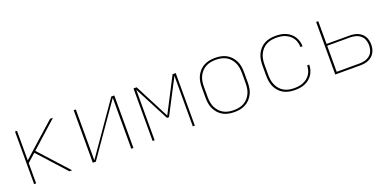

<svg xmlns="http://www.w3.org/2000/svg" viewBox="-9 -1153 3617 1786"><g transform="rotate(-20 1800.0 -260.0)"><path d="M118 0V-520H138V-228L465 -520H494L234 -287L494 0H467L258 -231L219 -273L138 -201V0Z M699 0V-520H720V-16L1071 -520H1101V0H1080V-504L729 0Z M1291 0V-520H1322L1500 -176L1678 -520H1709V0H1689V-500L1510 -156H1490L1311 -500V0Z M2100 8Q2071 8 2042.5 2.5Q2014 -3 1989 -16.5Q1964 -30 1944.5 -51.5Q1925 -73 1912.5 -98.5Q1900 -124 1895.5 -152.5Q1891 -181 1891 -210V-310Q1891 -339 1895.5 -367.5Q1900 -396 1912.5 -421.5Q1925 -447 1944.5 -468.5Q1964 -490 1989 -503.5Q2014 -517 2042.5 -522.5Q2071 -528 2100 -528Q2129 -528 2157.5 -522.5Q2186 -517 2211 -503.5Q2236 -490 2255.5 -468.5Q2275 -447 2287.5 -421.5Q2300 -396 2304.5 -367.5Q2309 -339 2309 -310V-210Q2309 -181 2304.5 -152.5Q2300 -124 2287.5 -98.5Q2275 -73 2255.5 -51.5Q2236 -30 2211 -16.5Q2186 -3 2157.5 2.5Q2129 8 2100 8ZM2100 -11Q2126 -11 2152 -16Q2178 -21 2200.5 -33.5Q2223 -46 2240.5 -65.5Q2258 -85 2269 -108.5Q2280 -132 2284 -158Q2288 -184 2288 -210V-310Q2288 -336 2284 -362Q2280 -388 2269 -411.5Q2258 -435 2240.5 -454.5Q2223 -474 2200.5 -486.5Q2178 -499 2152 -504Q2126 -509 2100 -509Q2074 -509 2048 -504Q2022 -499 1999.5 -486.5Q1977 -474 1959.5 -454.5Q1942 -435 1931 -411.5Q1920 -388 1916 -362Q1912 -336 1912 -310V-210Q1912 -184 1916 -158Q1920 -132 1931 -108.5Q1942 -85 1959.5 -65.5Q1977 -46 1999.5 -33.5Q2022 -21 2048 -16Q2074 -11 2100 -11Z M2698 8Q2669 8 2641 2.5Q2613 -3 2588 -16.5Q2563 -30 2543.5 -51.5Q2524 -73 2512 -99Q2500 -125 2495.5 -153.5Q2491 -182 2491 -210V-310Q2491 -338 2495.5 -366.5Q2500 -395 2512 -421Q2524 -447 2543.5 -468.5Q2563 -490 2588 -503.5Q2613 -517 2641 -522.5Q2669 -528 2698 -528Q2723 -528 2748.5 -524.5Q2774 -521 2797.5 -511Q2821 -501 2841 -485Q2861 -469 2875 -447.5Q2889 -426 2896 -401Q2903 -376 2903 -351H2882Q2882 -374 2876 -396Q2870 -418 2857.5 -437.5Q2845 -457 2826.5 -471Q2808 -485 2787 -494Q2766 -503 2743 -506Q2720 -509 2698 -509Q2672 -509 2646.5 -504Q2621 -499 2598.5 -486.5Q2576 -474 2558.5 -454Q2541 -434 2530.5 -410.5Q2520 -387 2516 -361.5Q2512 -336 2512 -310V-210Q2512 -184 2516 -158.5Q2520 -133 2530.5 -109.5Q2541 -86 2558.5 -66Q2576 -46 2598.5 -33.5Q2621 -21 2646.5 -16Q2672 -11 2698 -11Q2720 -11 2743 -14Q2766 -17 2787 -26Q2808 -35 2826.5 -49Q2845 -63 2857.5 -82.5Q2870 -102 2876 -124Q2882 -146 2882 -169H2903Q2903 -144 2896 -119Q2889 -94 2875 -72.5Q2861 -51 2841 -35Q2821 -19 2797.5 -9Q2774 1 2748.5 4.5Q2723 8 2698 8Z M3099 0V-520H3120V-295H3346Q3367 -295 3387.5 -292Q3408 -289 3427.5 -281Q3447 -273 3463 -259.5Q3479 -246 3489.5 -228Q3500 -210 3504.5 -189.5Q3509 -169 3509 -148Q3509 -127 3504.5 -106.5Q3500 -86 3489.5 -68Q3479 -50 3463 -36Q3447 -22 3427.5 -14Q3408 -6 3387.5 -3Q3367 0 3346 0ZM3346 -19Q3373 -19 3400 -26Q3427 -33 3448 -50.5Q3469 -68 3478.5 -94Q3488 -120 3488 -148Q3488 -175 3478.5 -201.5Q3469 -228 3448 -245.5Q3427 -263 3400 -270Q3373 -277 3346 -277H3120V-19Z"/></g></svg>

Font: Iosevka SS04 Thin Extended
Style: Regular
Weight: 100
Width: 7
Monospace: yes
Designer: Belleve Invis
Foundry: Belleve Invis
Version: Version 19.0.0; ttfautohint (v1.8.4)